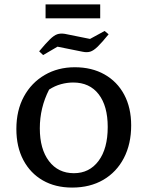

<svg xmlns="http://www.w3.org/2000/svg" viewBox="-20 -839 668 868"><path d="M306 9Q230 9 173.5 -23.5Q117 -56 85.5 -115.5Q54 -175 54 -256Q54 -340 88 -402.5Q122 -465 182 -500Q242 -535 318 -535Q395 -535 452.5 -502.5Q510 -470 541.5 -411Q573 -352 573 -272Q573 -188 540 -124.5Q507 -61 447 -26Q387 9 306 9ZM314 -56Q384 -56 425.5 -111.5Q467 -167 467 -265Q467 -360 426 -413Q385 -466 311 -466Q284 -466 256 -458.5Q228 -451 202 -434Q160 -352 160 -259Q160 -165 201.5 -110.5Q243 -56 314 -56ZM186 -756V-819H433V-756ZM175 -590 157 -607Q187 -643 205.5 -661Q224 -679 238.5 -684Q253 -689 273 -686L387 -663L453 -699L471 -684Q441 -647 422 -628.5Q403 -610 388 -605.5Q373 -601 354 -605L240 -628Z"/></svg>

Font: Piazzolla SC Medium
Style: Regular
Weight: 500
Designer: Juan Pablo del Peral
Foundry: Huerta Tipografica
Version: Version 1.330